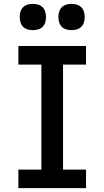

<svg xmlns="http://www.w3.org/2000/svg" viewBox="-20 -973 540 993"><path d="M75 0V-96H194V-639H75V-735H425V-639H306V-96H425V0ZM350 -817Q336 -817 322.5 -821Q309 -825 299.5 -834.5Q290 -844 286 -857.5Q282 -871 282 -885Q282 -899 286 -912.5Q290 -926 299.5 -935.5Q309 -945 322.5 -949Q336 -953 350 -953Q364 -953 377.5 -949Q391 -945 400.5 -935.5Q410 -926 414 -912.5Q418 -899 418 -885Q418 -871 414 -857.5Q410 -844 400.5 -834.5Q391 -825 377.5 -821Q364 -817 350 -817ZM150 -817Q136 -817 122.5 -821Q109 -825 99.5 -834.5Q90 -844 86 -857.5Q82 -871 82 -885Q82 -899 86 -912.5Q90 -926 99.5 -935.5Q109 -945 122.5 -949Q136 -953 150 -953Q164 -953 177.5 -949Q191 -945 200.5 -935.5Q210 -926 214 -912.5Q218 -899 218 -885Q218 -871 214 -857.5Q210 -844 200.5 -834.5Q191 -825 177.5 -821Q164 -817 150 -817Z"/></svg>

Font: Iosevka Curly Slab
Style: Bold
Weight: 700
Monospace: yes
Designer: Belleve Invis
Foundry: Belleve Invis
Version: Version 22.1.2; ttfautohint (v1.8.4)